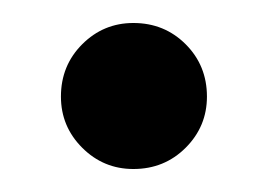

<svg xmlns="http://www.w3.org/2000/svg" viewBox="-20 -142 233 167"><path d="M96 5Q70 5 51.5 -13.5Q33 -32 33 -58Q33 -85 51.5 -103.5Q70 -122 96 -122Q123 -122 141.5 -103.5Q160 -85 160 -58Q160 -32 141.5 -13.5Q123 5 96 5Z"/></svg>

Font: Stick No Bills ExtraLight SemiBold
Style: Regular
Weight: 600
Version: Version 2.000